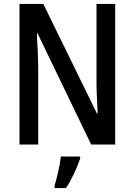

<svg xmlns="http://www.w3.org/2000/svg" viewBox="-20 -734 684 975"><path d="M565 0V-714H470V-324C470 -275 473 -219 476 -158H472L200 -714H79V0H174V-395C173 -447 171 -502 167 -564H171L443 0ZM387 71V61H289C285 103 268 174 257 209V221H315C344 178 372 117 387 71Z"/></svg>

Font: Noto Sans Sinhala Condensed Medium
Style: Regular
Weight: 500
Width: 3
Designer: Jelle Bosma - Monotype Design Team
Foundry: Monotype Imaging Inc.
Version: Version 2.006